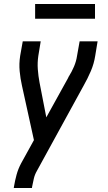

<svg xmlns="http://www.w3.org/2000/svg" viewBox="-20 -737 540 962"><path d="M49 205 50 198Q55 168 63 138.5Q71 109 86 81Q86 81 86 81Q86 81 86 81Q86 81 86 81Q86 81 86 81L150 -35L90 -308Q82 -343 78.5 -380.5Q75 -418 81 -457L94 -530H184L172 -457Q167 -423 169.5 -389.5Q172 -356 178 -324L212 -149L321 -346Q322 -348 322.5 -349.5Q323 -351 324 -353L325 -354Q340 -378 351 -404Q362 -430 366 -457L379 -530H469L457 -457Q451 -418 435 -380.5Q419 -343 399 -308L165 119Q154 138 149.5 158Q145 178 141 198L140 205ZM456 -643H156V-717H456Z"/></svg>

Font: Iosevka Curly Medium Oblique
Style: Regular
Weight: 500
Italic angle: -9°
Monospace: yes
Designer: Belleve Invis
Foundry: Belleve Invis
Version: Version 11.1.0; ttfautohint (v1.8.3)